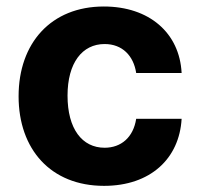

<svg xmlns="http://www.w3.org/2000/svg" viewBox="-20 -573 627 603"><path d="M306.8 10.7C452.1 10.7 543.3 -74.6 550.4 -199.9H407.7C398.8 -141.7 360.4 -109 308.6 -109C237.9 -109 192.1 -168.3 192.1 -272.7C192.1 -375.7 238.3 -434.7 308.6 -434.7C364 -434.7 399.5 -398.1 407.7 -343.8H550.4C544 -469.8 448.5 -552.6 306.1 -552.6C140.6 -552.6 38.4 -437.9 38.4 -270.6C38.4 -104.8 138.8 10.7 306.8 10.7Z"/></svg>

Font: GiG Sans
Style: Bold
Weight: 700
Designer: Andreas Faust
Version: Version 1.100;FEAKit 1.0